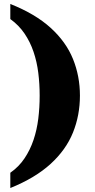

<svg xmlns="http://www.w3.org/2000/svg" viewBox="-20 -801 480 968"><path d="M32 70Q75 40 103.5 -2.5Q132 -45 149 -95.5Q166 -146 173 -202.5Q180 -259 180 -319Q180 -378 173 -434Q166 -490 149 -540Q132 -590 103.5 -632Q75 -674 32 -705V-781Q158 -731 235.5 -660.5Q313 -590 348 -503.5Q383 -417 383 -319Q383 -220 348 -133Q313 -46 235.5 25Q158 96 32 147Z"/></svg>

Font: Noto Rashi Hebrew Black
Style: Regular
Weight: 900
Version: Version 1.006